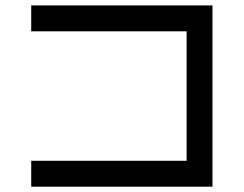

<svg xmlns="http://www.w3.org/2000/svg" viewBox="-20 -704 919 724"><path d="M97.7 0V-97.7H683.6V-585.9H97.7V-683.6H781.2V0Z"/></svg>

Font: BabelStone Leeson
Style: Regular
Weight: 400
Designer: Andrew West
Foundry: BabelStone
Version: Version 1.02 November 6, 2013